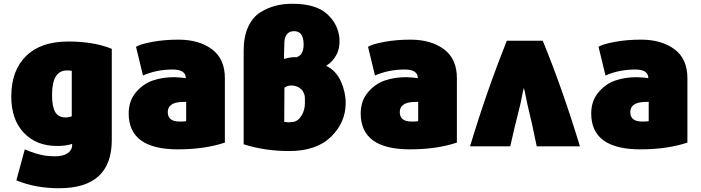

<svg xmlns="http://www.w3.org/2000/svg" viewBox="-20 -779 3729 1022"><path d="M575 -34Q575 223 294 223Q169 223 67 181L112 16Q169 41 218 49Q242 53 274 53Q316 53 340 36.5Q364 20 364 -6V-13Q331 -2 284 -2Q173 -2 106.5 -72.5Q40 -143 40 -266Q40 -403 118.5 -480.5Q197 -558 343 -558Q480 -558 575 -519ZM362 -160V-402Q355 -404 336 -404Q257 -404 257 -274Q257 -211 274 -182.5Q291 -154 328 -154Q347 -154 362 -160Z M1177 -363V-20Q1069 16 927 16Q665 16 665 -175Q665 -242 703.5 -287.5Q742 -333 793.5 -350.5Q845 -368 903 -368H912Q921 -367 928 -367Q941 -367 969 -363Q969 -409 899 -409Q814 -409 741 -377L704 -530Q726 -544 790 -556Q854 -568 930 -568Q1039 -568 1108 -517Q1177 -466 1177 -363ZM971 -134V-237Q950 -237 941 -236Q873 -231 873 -182Q873 -132 936 -132Q964 -132 971 -134Z M1787 -572Q1790 -522 1769.5 -485Q1749 -448 1716 -429Q1769 -403 1794.5 -346Q1820 -289 1820 -231Q1820 -127 1742 -51Q1664 25 1520 25Q1389 25 1277 -11V-510Q1277 -584 1301 -636Q1325 -688 1365.5 -713Q1406 -738 1447 -748.5Q1488 -759 1536 -759Q1661 -759 1721 -704.5Q1781 -650 1787 -572ZM1603 -228Q1603 -229 1603 -237.5Q1603 -246 1603 -250Q1603 -254 1602.5 -263Q1602 -272 1599.5 -277Q1597 -282 1594 -289.5Q1591 -297 1585.5 -302Q1580 -307 1573 -312Q1566 -317 1556 -320Q1546 -323 1533 -324Q1508 -324 1494 -312Q1494 -281 1493.5 -220.5Q1493 -160 1493 -130Q1507 -128 1516 -128Q1525 -128 1539 -130Q1566 -133 1584.5 -163Q1603 -193 1603 -228ZM1492 -465Q1518 -474 1552 -475Q1553 -475 1555 -474.5Q1557 -474 1558 -474Q1570 -479 1577.5 -485Q1585 -491 1591 -507Q1597 -523 1596 -548Q1594 -616 1541 -613Q1499 -610 1494 -559Q1494 -549 1493 -529.5Q1492 -510 1492 -498Z M2412 -363V-20Q2304 16 2162 16Q1900 16 1900 -175Q1900 -242 1938.5 -287.5Q1977 -333 2028.5 -350.5Q2080 -368 2138 -368H2147Q2156 -367 2163 -367Q2176 -367 2204 -363Q2204 -409 2134 -409Q2049 -409 1976 -377L1939 -530Q1961 -544 2025 -556Q2089 -568 2165 -568Q2274 -568 2343 -517Q2412 -466 2412 -363ZM2206 -134V-237Q2185 -237 2176 -236Q2108 -231 2108 -182Q2108 -132 2171 -132Q2199 -132 2206 -134Z M2482 0Q2571 -296 2678 -562H2869Q2972 -312 3067 0H2837Q2812 -124 2787 -225Q2784 -239 2780 -259Q2776 -279 2773.5 -291.5Q2771 -304 2769 -309H2768Q2766 -304 2763.5 -292Q2761 -280 2757 -259.5Q2753 -239 2750 -225Q2717 -96 2696 0Z M3639 -363V-20Q3531 16 3389 16Q3127 16 3127 -175Q3127 -242 3165.5 -287.5Q3204 -333 3255.5 -350.5Q3307 -368 3365 -368H3374Q3383 -367 3390 -367Q3403 -367 3431 -363Q3431 -409 3361 -409Q3276 -409 3203 -377L3166 -530Q3188 -544 3252 -556Q3316 -568 3392 -568Q3501 -568 3570 -517Q3639 -466 3639 -363ZM3433 -134V-237Q3412 -237 3403 -236Q3335 -231 3335 -182Q3335 -132 3398 -132Q3426 -132 3433 -134Z"/></svg>

Font: Repo
Style: ExtraBlack
Weight: 1000
Designer: Stefan Peev
Foundry: Context Ltd
Version: Version 001.000